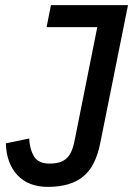

<svg xmlns="http://www.w3.org/2000/svg" viewBox="-20 -718 520 750"><path d="M480 -698 372 -161Q354 -68 304.5 -28Q255 12 167 12Q91 12 48 -34Q5 -80 3 -158L94 -177Q96 -135 113 -107Q130 -79 173 -79Q195 -79 211 -83.5Q227 -88 239 -98.5Q251 -109 259 -127Q267 -145 272 -172L360 -612H162L179 -698Z"/></svg>

Font: IBM Plex Sans Cond Medm
Style: Italic
Weight: 500
Width: 3
Italic angle: -11°
Designer: Mike Abbink, Paul van der Laan, Pieter van Rosmalen
Foundry: Bold Monday
Version: Version 1.3